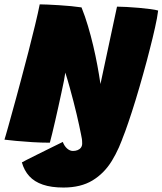

<svg xmlns="http://www.w3.org/2000/svg" viewBox="-36 -652 746 882"><path d="M255.5 209.5Q199.5 209.5 160.8 196.2Q122 183 98.5 157.2Q75 131.5 64.5 94Q67.5 92 86.2 82.5Q105 73 133 59Q161 45 192.5 29.5Q224 14 252.5 0Q259.5 19 272.2 30.2Q285 41.5 299 41.5Q311 41.5 320.8 37.5Q330.5 33.5 336 25.8Q341.5 18 341.5 7.5Q341.5 -4 340 -16.8Q338.5 -29.5 336 -39.5L537 -45.5Q513 29.5 477.8 87Q442.5 144.5 388.8 177Q335 209.5 255.5 209.5ZM193 3.5Q154 3.5 112.8 1Q71.5 -1.5 37.2 -4.8Q3 -8 -15.5 -10.5Q-14.5 -13 -10 -28.8Q-5.5 -44.5 1.8 -70.2Q9 -96 18.2 -129.5Q27.5 -163 38.2 -202Q49 -241 60 -283Q77.5 -348 94.5 -413.8Q111.5 -479.5 125.2 -536.8Q139 -594 146.5 -632Q158 -632 181.8 -631Q205.5 -630 234.2 -628.2Q263 -626.5 290.8 -623.8Q318.5 -621 338.5 -618Q355 -577 368.2 -532.2Q381.5 -487.5 392.2 -442Q403 -396.5 411.2 -352Q419.5 -307.5 425.5 -266L501.5 -621.5Q518.5 -621.5 545.8 -620Q573 -618.5 602 -616Q631 -613.5 655.2 -610.2Q679.5 -607 690.5 -603.5Q688.5 -587 684.8 -567Q681 -547 676 -524.5Q671 -502 665 -477.2Q659 -452.5 652.2 -426.2Q645.5 -400 638.5 -373Q622 -311.5 604.2 -250.5Q586.5 -189.5 569.5 -137.2Q552.5 -85 539.5 -49.2Q526.5 -13.5 520 -2.5Q503.5 -2 484.5 -1.5Q465.5 -1 445.5 -1Q415.5 -1 387.5 -2.2Q359.5 -3.5 341.5 -7Q339.5 -18 336 -35.8Q332.5 -53.5 327.5 -76.8Q322.5 -100 316 -127.5Q309.5 -155 301.5 -186Q293.5 -217 284.2 -250.5Q275 -284 264 -318.5Q262.5 -305.5 257.8 -281.2Q253 -257 246.2 -226.2Q239.5 -195.5 232.2 -162Q225 -128.5 217.5 -96.8Q210 -65 203.8 -38.8Q197.5 -12.5 193 3.5Z"/></svg>

Font: Grandstander Thin Black
Style: Italic
Weight: 900
Italic angle: -15°
Version: Version 1.200